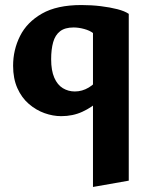

<svg xmlns="http://www.w3.org/2000/svg" viewBox="-20 -453 586 762"><path d="M303 -433Q343 -433 380 -428.5Q417 -424 446 -416.5Q475 -409 491 -398L349 -322Q336 -332 314 -338Q292 -344 272 -344Q238 -344 218.5 -329Q199 -314 191 -285.5Q183 -257 183 -218Q183 -173 195.5 -144.5Q208 -116 229.5 -103Q251 -90 277 -90Q306 -90 332 -105.5Q358 -121 379 -150L424 -110Q404 -82 374.5 -54.5Q345 -27 307 -9.5Q269 8 223 8Q190 8 156.5 -4Q123 -16 94.5 -40.5Q66 -65 49 -103Q32 -141 32 -192Q32 -255 59.5 -310Q87 -365 146.5 -399Q206 -433 303 -433ZM491 -398V264L349 289V-322Z"/></svg>

Font: Ysabeau Office ExtraBold
Style: Regular
Weight: 800
Designer: Christian Thalmann (Catharsis Fonts)
Version: Version 2.001;gftools[0.9.30]; featfreeze: tnum,lnum,ss02